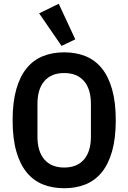

<svg xmlns="http://www.w3.org/2000/svg" viewBox="-20 -988 682 1020"><path d="M321 12Q258 12 207.5 -8.5Q157 -29 121.5 -72.5Q86 -116 66.5 -184.5Q47 -253 47 -349Q47 -445 66.5 -513.5Q86 -582 121.5 -625.5Q157 -669 207.5 -689.5Q258 -710 321 -710Q384 -710 434.5 -689.5Q485 -669 520.5 -625.5Q556 -582 575.5 -513.5Q595 -445 595 -349Q595 -253 575.5 -184.5Q556 -116 520.5 -72.5Q485 -29 434.5 -8.5Q384 12 321 12ZM321 -98Q389 -98 426 -140.5Q463 -183 463 -262V-436Q463 -515 426 -557.5Q389 -600 321 -600Q253 -600 216 -557.5Q179 -515 179 -436V-262Q179 -183 216 -140.5Q253 -98 321 -98ZM188 -917 292 -968 380 -779 307 -744Z"/></svg>

Font: IBM Plex Sans Condensed SemiBold
Style: Regular
Weight: 600
Width: 3
Designer: Mike Abbink, Paul van der Laan, Pieter van Rosmalen
Foundry: Bold Monday
Version: Version 1.3